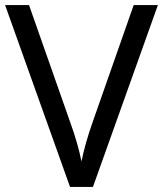

<svg xmlns="http://www.w3.org/2000/svg" viewBox="-20 -734 640 754"><path d="M600 -714 345 0H255L0 -714H94L255 -256Q271 -212 282 -173.5Q293 -135 300 -100Q307 -135 318 -174Q329 -213 345 -258L505 -714Z"/></svg>

Font: Noto Sans Pau Cin Hau
Style: Regular
Weight: 400
Designer: Monotype Design Team
Foundry: Monotype Imaging Inc.
Version: Version 2.002; ttfautohint (v1.8.4.7-5d5b)